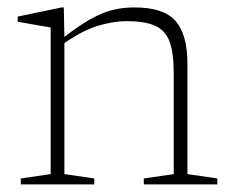

<svg xmlns="http://www.w3.org/2000/svg" viewBox="-20 -484 610 504"><path d="M149 -383.5V-27L227.5 -15.5V0H34.5V-15.5L113 -27V-412Q105 -413 82.8 -417Q60.5 -421 26.5 -427V-440.5L142 -464.5H147.5ZM357.5 -15.5 436 -27V-293Q436 -345.5 425 -375Q414 -404.5 387 -416.5Q360 -428.5 311.5 -428.5Q277.5 -428.5 236.2 -416Q195 -403.5 145 -368L136 -377Q172 -405.5 199.2 -422.8Q226.5 -440 249 -449Q271.5 -458 291.8 -461.2Q312 -464.5 333.5 -464.5Q409.5 -464.5 440.8 -429Q472 -393.5 472 -316.5V-27L550.5 -15.5V0H357.5Z"/></svg>

Font: Newsreader ExtraLight
Style: Regular
Weight: 250
Designer: Hugues Gentile
Foundry: Production Type
Version: Version 1.003